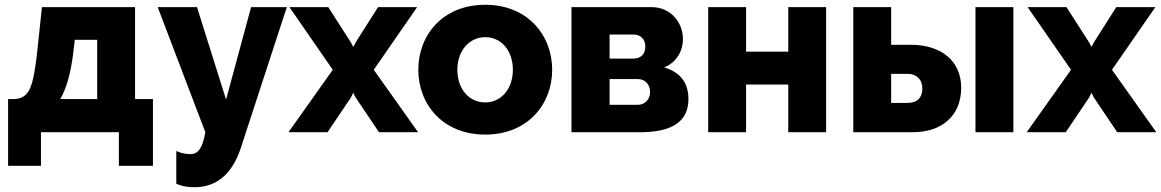

<svg xmlns="http://www.w3.org/2000/svg" viewBox="-20 -555 4874 806"><path d="M14 141H152V0H479V141H622V-139H547V-525H156L138 -354C120 -183 103 -144 41 -139H14ZM233 -139C259 -185 276 -243 287 -329L294 -388H388V-139Z M720 216C743 227 769 231 796 231C887 231 954 178 991 66L1184 -525H1034L929 -137L807 -525H642L842 0C830 70 810 92 779 92C764 92 742 89 720 79Z M1195 -525 1377 -262 1191 0H1355L1454 -147L1463 -166L1472 -147L1571 0H1735L1549 -262L1731 -525H1567L1473 -377L1463 -358L1453 -377L1358 -525Z M2017 10C2196 10 2298 -118 2298 -262C2298 -407 2195 -535 2017 -535C1838 -535 1736 -407 1736 -262C1736 -118 1838 10 2017 10ZM1900 -262C1900 -343 1951 -399 2017 -399C2083 -399 2133 -344 2133 -262C2133 -181 2083 -125 2017 -125C1950 -125 1900 -180 1900 -262Z M2379 -525V0H2668C2794 0 2870 -40 2870 -139C2870 -213 2830 -254 2768 -272C2823 -294 2847 -345 2847 -391C2847 -461 2795 -525 2716 -525ZM2539 -309V-410H2640C2671 -410 2689 -388 2689 -360C2689 -325 2668 -309 2638 -309ZM2539 -115V-223H2658C2688 -223 2709 -201 2709 -168C2709 -138 2687 -115 2658 -115Z M3112 -525H2953V0H3112V-200H3289V0H3448V-525H3289V-338H3112Z M3562 0H3812C3935 0 4015 -70 4015 -187C4015 -299 3931 -367 3804 -367H3721V-525H3562ZM4075 0H4234V-525H4075ZM3721 -123V-245H3790C3827 -245 3852 -222 3852 -183C3852 -144 3829 -123 3790 -123Z M4294 -525 4476 -262 4290 0H4454L4553 -147L4562 -166L4571 -147L4670 0H4834L4648 -262L4830 -525H4666L4572 -377L4562 -358L4552 -377L4457 -525Z"/></svg>

Font: Raleway
Style: ExtraBold
Weight: 800
Designer: Matt McInerney, Pablo Impallari, Rodrigo Fuenzalida
Foundry: Matt McInerney, Pablo Impallari, Rodrigo Fuenzalida
Version: Version 3.000